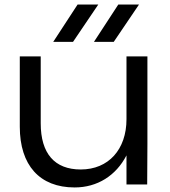

<svg xmlns="http://www.w3.org/2000/svg" viewBox="-20 -811 748 844"><path d="M627 0 628 -178V-563H536V-287C536 -154 457 -66 335 -66C220 -66 159 -136 159 -269V-563H67V-254C67 -85 154 13 308 13C408 13 490 -39 536 -128V0ZM214 -627H301L412 -791H321ZM393 -627H480L591 -791H500Z"/></svg>

Font: Bounded Light
Style: Regular
Weight: 300
Designer: Vlad Churkin
Version: Version 3.0